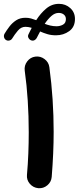

<svg xmlns="http://www.w3.org/2000/svg" viewBox="-57 -920 412 1004"><path d="M251.5 -899.9Q286.1 -899.9 310.5 -877.7Q335 -855.5 335 -820.8Q335 -778.8 304.9 -757.1Q274.9 -735.4 235.8 -735.4Q210.9 -735.4 190.7 -741.5Q170.4 -747.6 152.8 -755.4Q148.4 -747.6 144.3 -739.3Q140.1 -731 135.7 -722.7Q132.3 -714.8 124 -710.2Q115.7 -705.6 106 -709Q97.7 -711.9 92.3 -721.2Q86.9 -730.5 91.8 -740.2Q95.7 -748.5 100.1 -757.1Q104.5 -765.6 108.9 -774.4Q91.3 -779.8 76.2 -779.8Q53.2 -779.8 36.4 -759.8Q19.5 -739.7 6.8 -718.8Q2 -710.9 -7.8 -708.3Q-17.6 -705.6 -26.4 -711.4Q-33.7 -716.3 -35.9 -725.6Q-38.1 -734.9 -33.2 -743.7Q-22.5 -761.7 -7.8 -781Q6.8 -800.3 27.3 -813.7Q47.9 -827.1 76.2 -827.1Q91.3 -827.1 105 -823.5Q118.7 -819.8 132.3 -814.5Q155.3 -850.6 184.6 -875.2Q213.9 -899.9 251.5 -899.9ZM250 -852.5Q230 -852.5 211.7 -836.4Q193.4 -820.3 176.8 -795.4Q190.9 -790 206.3 -786.4Q221.7 -782.7 238.8 -782.7Q256.8 -782.7 272.2 -791Q287.6 -799.3 287.6 -820.3Q287.6 -835 276.9 -843.8Q266.1 -852.5 250 -852.5ZM72.3 -550.8Q68.8 -577.1 85.2 -598.9Q101.6 -620.6 127.9 -624Q154.3 -627.4 176 -611.1Q197.8 -594.7 201.2 -568.4Q212.4 -485.8 218 -400.9Q223.6 -315.9 223.6 -231Q223.6 -121.1 213.4 4.9Q211.4 31.2 190.7 48.8Q169.9 66.4 143.1 64Q116.7 61.5 99.1 41.3Q81.5 21 84 -5.9Q88.9 -61 91.1 -116.7Q93.3 -172.4 93.3 -228.5Q93.3 -312.5 88.1 -393.3Q83 -474.1 72.3 -550.8Z"/></svg>

Font: Mikhak-DS1-FD Bold
Style: Bold
Weight: 700
Designer: Amin Abedi
Version: Version 3.2